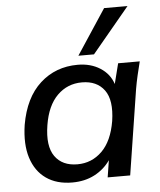

<svg xmlns="http://www.w3.org/2000/svg" viewBox="-54 -802 717 858"><g transform="rotate(-5 304.5 -373.0)"><path d="M33 0ZM236 9Q166 9 119 -24Q72 -57 52.5 -118.5Q33 -180 46 -266Q67 -387 136.5 -450Q206 -513 305 -513Q363 -513 405.5 -486Q448 -459 463 -413L486 -504H583Q575 -473 568 -442.5Q561 -412 556 -383L496 0H395L407 -76Q379 -36 335.5 -13.5Q292 9 236 9ZM266 -70Q330 -70 376 -115Q422 -160 437 -249Q451 -342 417.5 -387.5Q384 -433 317 -433Q252 -433 206.5 -388Q161 -343 147 -256Q132 -163 165 -116.5Q198 -70 266 -70ZM312 -553 445 -755H550L382 -553Z"/></g></svg>

Font: Winston Medium
Style: Italic
Weight: 500
Italic angle: -9°
Designer: Original fonts by Vernon Adams / Changes by Cristiano Sobral
Foundry: Original fonts by Vernon Adams / Changes by Cristiano Sobral
Version: Version 2.503;July 17, 2020;FontCreator 13.0.0.2655 64-bit